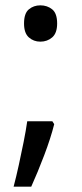

<svg xmlns="http://www.w3.org/2000/svg" viewBox="-20 -570 308 719"><path d="M70 -482Q70 -520 88 -535Q106 -550 131 -550Q157 -550 175.5 -535Q194 -520 194 -482Q194 -446 175.5 -430Q157 -414 131 -414Q106 -414 88 -430Q70 -446 70 -482ZM183 -105Q170 -53 145.5 11.5Q121 76 97 129H31Q41 91 50.5 47.5Q60 4 68.5 -38.5Q77 -81 82 -116H176Z"/></svg>

Font: Noto Sans Avestan
Style: Regular
Weight: 400
Designer: Monotype Design Team
Foundry: Monotype Imaging Inc.
Version: Version 2.003; ttfautohint (v1.8.4.7-5d5b)